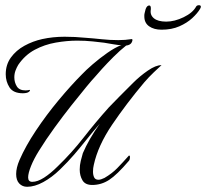

<svg xmlns="http://www.w3.org/2000/svg" viewBox="-20 -708 791 737"><path d="M84 9Q66 9 54 -3.5Q42 -16 42 -40Q42 -64 55 -94Q78 -147 118 -207Q158 -267 205.5 -324Q253 -381 295 -423Q309 -438 335.5 -461Q362 -484 392 -505Q422 -526 446 -535Q437 -534 415.5 -538Q394 -542 380 -544Q364 -546 336 -549Q308 -552 276 -552Q237 -552 194 -544.5Q151 -537 113.5 -517Q76 -497 50 -459Q44 -449 39.5 -437Q35 -425 35 -411Q35 -392 44.5 -376.5Q54 -361 78 -361Q82 -361 86 -361.5Q90 -362 94 -363Q95 -363 95 -362Q95 -356 84 -352Q80 -351 76 -350.5Q72 -350 68 -350Q31 -350 16.5 -372.5Q2 -395 2 -423Q2 -460 22 -487.5Q42 -515 74 -532.5Q106 -550 142 -558Q183 -567 228 -567Q248 -567 268 -566Q288 -565 308 -563Q337 -561 369.5 -557.5Q402 -554 434 -554Q448 -554 460.5 -555Q473 -556 486 -558Q491 -557 486 -546Q481 -535 464 -533Q440 -514 415.5 -489.5Q391 -465 371.5 -443.5Q352 -422 342 -410Q335 -403 311 -374Q287 -345 254.5 -304Q222 -263 189 -217.5Q156 -172 130 -130Q110 -98 99 -70.5Q88 -43 88 -27Q88 -10 104 -10Q124 -10 149 -26Q174 -42 202 -70Q255 -121 301 -180Q347 -239 398 -296Q419 -318 440 -339Q461 -360 483 -382L491 -390Q517 -416 547.5 -437Q578 -458 600 -458Q590 -449 570.5 -430.5Q551 -412 533 -391Q465 -310 410.5 -229.5Q356 -149 340 -75Q337 -63 337 -49Q337 -36 341.5 -27Q346 -18 358 -18Q367 -18 381 -25Q410 -42 430 -62.5Q450 -83 475 -111Q479 -111 479 -105Q479 -96 475 -91Q429 -37 399 -17.5Q369 2 334 2Q307 2 296.5 -16Q286 -34 286 -57Q286 -74 290 -90.5Q294 -107 298 -120Q309 -146 326 -175.5Q343 -205 363 -233Q335 -201 312 -172Q289 -143 265 -115Q241 -87 210 -57Q179 -27 146 -9Q113 9 84 9ZM600 -594Q571 -594 552.5 -607Q534 -620 534 -645Q534 -648 534 -651Q534 -654 535 -657Q536 -661 537 -665Q538 -669 539 -673Q544 -687 553 -687Q560 -687 559 -672Q555 -651 570.5 -638Q586 -625 618 -625Q650 -625 685 -642Q720 -659 733 -683Q736 -688 744 -688Q751 -688 751 -682Q751 -679 748 -674Q738 -657 718 -638.5Q698 -620 668.5 -607Q639 -594 600 -594Z"/></svg>

Font: Luxurious Script
Style: Regular
Weight: 400
Designer: Robert E. Leuschke
Foundry: Robert E. Leuschke
Version: Version 1.010; ttfautohint (v1.8.3)